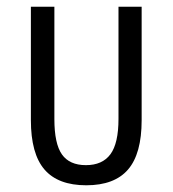

<svg xmlns="http://www.w3.org/2000/svg" viewBox="-20 -542 514 572"><path d="M237 10Q153 10 112.5 -37Q72 -84 72 -184V-522H142V-187Q142 -114 164.5 -82Q187 -50 236 -50Q285 -50 309 -82.5Q333 -115 333 -188V-522H402V-184Q402 -84 361.5 -37Q321 10 237 10Z"/></svg>

Font: Ubuntu Sans Condensed
Style: Regular
Weight: 400
Width: 3
Designer: Dalton Maag Ltd
Foundry: Dalton Maag Ltd
Version: Version 1.006; ttfautohint (v1.8.4.7-5d5b)